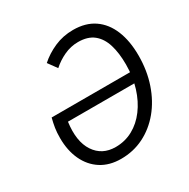

<svg xmlns="http://www.w3.org/2000/svg" viewBox="-155 -809 945 962"><g transform="rotate(-30 318.0 -328.0)"><path d="M277.7 12Q210.4 12 162.5 -18.8Q114.6 -49.6 89 -104.7Q63.5 -159.8 63.5 -231.2Q63.5 -263.8 67.4 -288.6Q71.3 -313.5 78.6 -341.9H549.9L537.3 -282.8H138.9Q124.2 -175 164.8 -114Q205.4 -53 283.3 -53Q337.2 -53 382.9 -77.8Q428.5 -102.6 462.3 -147.9Q496.1 -193.1 515.1 -253.9Q534.1 -314.6 534.1 -386.1Q534.1 -452.2 519.3 -500.7Q504.5 -549.2 471.2 -576.3Q437.8 -603.3 381.7 -603.3Q339 -603.3 299.7 -584.8Q260.5 -566.3 231.1 -539.4L194 -590.3Q231.6 -624.1 281.8 -646.2Q332 -668.3 390.3 -668.3Q462.4 -668.3 511.5 -634.7Q560.5 -601.2 585.9 -539.3Q611.2 -477.5 611.2 -393.6Q611.2 -306.3 585.9 -232.1Q560.6 -157.8 515.2 -103Q469.8 -48.3 409.2 -18.1Q348.7 12 277.7 12Z"/></g></svg>

Font: Source Sans Variable
Style: Italic
Weight: 200
Italic angle: -11°
Designer: Paul D. Hunt
Foundry: Adobe Systems Incorporated
Version: Version 3.006;hotconv 1.0.111;makeotfexe 2.5.65597